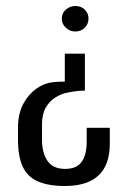

<svg xmlns="http://www.w3.org/2000/svg" viewBox="-20 -516 425 640"><path d="M263 -337V-214Q248 -214 233 -212Q218 -210 204 -207Q186 -204 166 -192Q146 -180 133 -158Q120 -136 120 -102V-50Q120 -6 138.5 20.5Q157 47 197 47Q236 47 252.5 23Q269 -1 269 -43V-90H346V-37Q346 104 196 104Q141 104 106 88.5Q71 73 55.5 39Q40 5 40 -50V-94Q41 -140 58.5 -171.5Q76 -203 102 -221Q128 -239 156 -242Q166 -243 176 -243.5Q186 -244 196 -244V-337ZM231 -496Q250 -496 262.5 -484Q275 -472 275 -454Q275 -436 262.5 -423.5Q250 -411 231 -411Q213 -411 199.5 -423.5Q186 -436 186 -454Q186 -472 199.5 -484Q213 -496 231 -496Z"/></svg>

Font: Alumni Sans Medium
Style: Regular
Weight: 500
Designer: Robert E. Leuschke
Foundry: Robert E. Leuschke
Version: Version 1.018